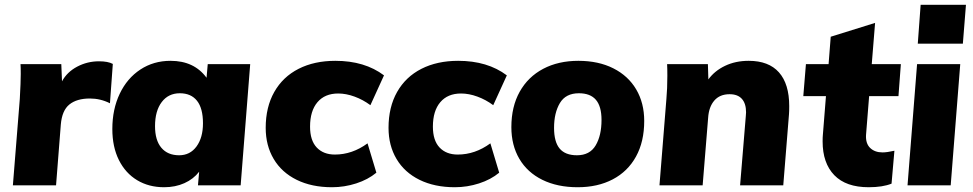

<svg xmlns="http://www.w3.org/2000/svg" viewBox="-20 -777 4080 805"><path d="M453 -509 441 -344Q401 -364 357 -364Q302 -364 271 -339Q240 -314 235 -255L215 0H34L63 -362Q67 -432 67 -467Q67 -495 66 -508H237L240 -436Q261 -475 303.5 -497.5Q346 -520 395 -520Q433 -520 453 -509Z M1029 -508 989 0H810L815 -57Q791 -26 753 -9Q715 8 668 8Q604 8 555 -21.5Q506 -51 478.5 -106Q451 -161 451 -236Q451 -319 482 -384Q513 -449 568.5 -485.5Q624 -522 695 -522Q794 -522 846 -451L851 -508ZM831 -260Q831 -323 806 -354.5Q781 -386 734 -386Q686 -386 658 -349Q630 -312 630 -248Q630 -189 656.5 -157.5Q683 -126 731 -126Q777 -126 804 -163Q831 -200 831 -260Z M1094 -241Q1094 -328 1130 -391.5Q1166 -455 1232 -488.5Q1298 -522 1386 -522Q1509 -522 1590 -461L1533 -336Q1502 -359 1466.5 -372Q1431 -385 1398 -385Q1342 -385 1311 -348.5Q1280 -312 1280 -246Q1280 -188 1308 -158.5Q1336 -129 1384 -129Q1457 -129 1521 -176L1558 -53Q1523 -24 1473.5 -8Q1424 8 1372 8Q1287 8 1224 -23Q1161 -54 1127.5 -110.5Q1094 -167 1094 -241Z M1609 -241Q1609 -328 1645 -391.5Q1681 -455 1747 -488.5Q1813 -522 1901 -522Q2024 -522 2105 -461L2048 -336Q2017 -359 1981.5 -372Q1946 -385 1913 -385Q1857 -385 1826 -348.5Q1795 -312 1795 -246Q1795 -188 1823 -158.5Q1851 -129 1899 -129Q1972 -129 2036 -176L2073 -53Q2038 -24 1988.5 -8Q1939 8 1887 8Q1802 8 1739 -23Q1676 -54 1642.5 -110.5Q1609 -167 1609 -241Z M2124 -244Q2124 -330 2159 -392.5Q2194 -455 2257.5 -488.5Q2321 -522 2405 -522Q2489 -522 2551.5 -490.5Q2614 -459 2647.5 -402Q2681 -345 2681 -270Q2681 -183 2646.5 -120.5Q2612 -58 2549 -25Q2486 8 2402 8Q2317 8 2254 -23Q2191 -54 2157.5 -111Q2124 -168 2124 -244ZM2502 -274Q2502 -331 2478.5 -358.5Q2455 -386 2407 -386Q2352 -386 2327.5 -345Q2303 -304 2303 -241Q2303 -182 2326.5 -154Q2350 -126 2399 -126Q2453 -126 2477.5 -167.5Q2502 -209 2502 -274Z M3289 -332Q3289 -310 3288 -298L3264 0H3083L3107 -291L3108 -306Q3108 -343 3090.5 -362.5Q3073 -382 3039 -382Q2998 -382 2975 -355.5Q2952 -329 2949 -283L2926 0H2745L2774 -362Q2778 -405 2778 -459Q2778 -492 2777 -508H2948L2950 -444Q2976 -480 3020 -501Q3064 -522 3119 -522Q3203 -522 3246 -473.5Q3289 -425 3289 -332Z M3611 -211Q3609 -175 3628.5 -156.5Q3648 -138 3680 -138Q3699 -138 3730 -145L3718 -7Q3681 8 3622 8Q3527 8 3478 -42.5Q3429 -93 3429 -184Q3429 -202 3430 -211L3443 -374H3348L3359 -508H3454L3463 -623L3649 -681L3635 -508H3757L3747 -374H3624Z M3825 -508H4006L3966 0H3785ZM4030 -757 4017 -594H3828L3840 -757Z"/></svg>

Font: Muli Black
Style: Italic
Weight: 900
Italic angle: -4.541°
Designer: Vernon Adams
Foundry: Vernon Adams
Version: Version 2.001